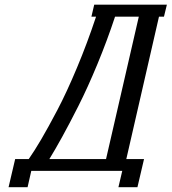

<svg xmlns="http://www.w3.org/2000/svg" viewBox="-20 -720 723 809"><path d="M377 -700.2H683.1L670.9 -649.9H649.9L512.2 -49.8H586.9L559.1 68.8H479L495.1 0Q495.1 0 111.8 0L96.2 68.8H16.1L32.2 0L43.9 -49.8H101.1Q125 -84 153.6 -132.6Q182.1 -181.2 221.7 -256.3Q261.2 -331.5 304.4 -434.8Q347.7 -538.1 384.8 -649.9H365.2ZM564.9 -649.9H464.8Q431.6 -549.3 390.6 -450.2Q349.6 -351.1 310.1 -272.9Q270.5 -194.8 241.9 -143.1Q213.4 -91.3 188 -49.8H426.8Z"/></svg>

Font: Pfennig
Style: Italic
Weight: 500
Italic angle: -13°
Version: Version 20120410 ; ttfautohint (v0.8)